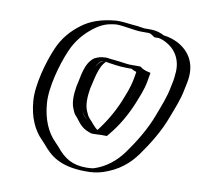

<svg xmlns="http://www.w3.org/2000/svg" viewBox="-71 -622 804 763"><g transform="rotate(10 331.0 -240.5)"><path d="M472 -356 467 -330C461 -293 449 -268 437 -237C417 -187 388 -140 357 -103H356C355 -102 355 -102 354 -102H334C310 -111 298 -133 281 -149C274 -155 271 -164 267 -174C257 -195 257 -228 263 -263C274 -301 280 -360 309 -377C309 -378 310 -378 311 -378C314 -379 316 -379 319 -379H320C326 -378 334 -377 344 -376C368 -374 394 -368 418 -368H444C453 -363 461 -359 472 -356ZM342 -546C292 -542 257 -530 223 -504C187 -477 157 -441 137 -395C112 -337 83 -236 89 -171C94 -108 116 -56 153 -20L166 -6C200 35 239 65 320 65C341 66 360 63 376 58C428 41 468 8 500 -36C534 -84 572 -142 594 -203C608 -241 625 -280 633 -326L638 -350C655 -427 622 -481 572 -507C558 -514 541 -522 520 -522C508 -531 493 -535 477 -535H447C446 -535 445 -535 442 -536C426 -539 406 -541 389 -542C374 -544 364 -546 342 -546ZM249 -264C243 -227 241 -192 253 -166C257 -156 261 -146 270 -137C285 -121 299 -98 329 -87H331L355 -88H363C398 -129 429 -179 451 -234C463 -265 475 -291 482 -330L489 -368L478 -371C467 -374 459 -377 450 -383H421C399 -383 374 -389 348 -391C338 -392 330 -393 324 -394H321C312 -394 306 -390 300 -387C261 -359 258 -297 249 -264ZM513 -507C502 -515 490 -520 475 -520H445C427 -520 406 -526 385 -527C368 -529 362 -531 340 -531C293 -528 262 -516 231 -493C197 -468 170 -434 151 -391C126 -335 98 -236 104 -175C108 -114 129 -65 164 -31L178 -17C211 23 244 50 322 50C342 51 359 49 373 44C421 28 458 -2 488 -43C521 -90 558 -147 580 -206C595 -245 610 -282 618 -326L623 -350C639 -421 611 -468 564 -493C550 -500 534 -507 517 -507ZM300 -387C305 -390 312 -394 321 -394H324C330 -393 338 -392 348 -391C374 -389 399 -383 421 -383H450C459 -377 467 -374 478 -371L489 -368L482 -330C475 -291 463 -265 451 -234C429 -179 398 -129 363 -88H355L331 -87H329C299 -98 285 -121 270 -137C261 -146 257 -156 253 -166C241 -192 243 -227 249 -264C258 -297 261 -359 300 -387ZM513 -507H517C534 -507 550 -500 564 -493C611 -468 639 -421 623 -350L618 -326C610 -282 595 -245 580 -206C558 -147 521 -90 488 -43C458 -2 421 28 373 44C359 49 342 51 322 50C244 50 211 23 178 -17L164 -31C129 -65 108 -114 104 -175C98 -236 126 -335 151 -391C170 -434 197 -468 231 -493C262 -516 293 -528 340 -531C362 -531 368 -529 385 -527C406 -526 427 -520 445 -520H475C490 -520 502 -515 513 -507ZM263 -263C257 -227 257 -196 267 -174C272 -163 274 -156 282 -149C299 -131 309 -112 334 -102H357C388 -140 417 -187 437 -237C449 -269 461 -293 467 -330L472 -356C461 -359 453 -363 444 -368H418C394 -368 368 -374 344 -376C333 -377 327 -377 319 -379C317 -379 315 -378 313 -378C279 -360 274 -304 263 -263ZM520 -522C541 -522 558 -514 572 -507C622 -481 655 -427 638 -350L633 -326C625 -280 608 -241 594 -203C572 -142 534 -84 500 -36C468 8 428 41 376 58C360 63 341 66 320 65C239 65 200 35 166 -6L153 -20C116 -56 94 -108 89 -171C83 -236 112 -337 137 -395C157 -441 187 -477 223 -504C257 -530 293 -542 342 -546H343C366 -546 372 -544 389 -542C406 -541 426 -538 441 -536C441 -536 444 -535 447 -535H477C494 -535 508 -529 520 -522ZM278 -383C240 -356 238 -299 228 -263C222 -227 221 -194 232 -170C236 -160 239 -151 249 -142C263 -127 272 -103 310 -90L319 -87H331L358 -88H381L390 -99C422 -137 450 -185 471 -236C483 -267 495 -292 502 -330L508 -365L492 -369C486 -371 481 -372 473 -377L464 -383H421C410 -383 386 -388 353 -391C340 -392 338 -392 330 -394H321C302 -394 291 -389 278 -383ZM445 -520H475C475 -520 480 -520 490 -513L499 -507H517C518 -507 532 -504 545 -497C581 -479 614 -439 606 -376C605 -368 605 -359 603 -350L598 -326C590 -281 573 -242 559 -204C537 -144 501 -86 467 -39C436 4 397 32 356 46C347 49 337 50 323 50H322C266 50 233 30 199 -12L185 -27C150 -61 129 -111 124 -173C118 -236 146 -336 171 -393C190 -438 220 -472 253 -497C283 -520 307 -528 342 -531C372 -531 415 -520 445 -520ZM418 -368H431C438 -364 445 -361 452 -359L447 -330C440 -292 428 -266 416 -235C396 -187 369 -142 340 -105C325 -115 316 -130 302 -144C295 -151 292 -159 287 -170C276 -193 277 -227 283 -263C292 -296 299 -353 326 -377C354 -374 375 -368 418 -368ZM534 -521C523 -527 505 -535 477 -535H453C436 -538 413 -541 395 -542C384 -543 369 -546 343 -546H340C279 -541 235 -525 201 -499C165 -472 135 -438 116 -393C91 -336 63 -236 69 -173C74 -111 95 -61 132 -25L145 -11C177 28 218 64 319 65C347 66 372 62 393 55C452 35 491 3 522 -40C556 -87 592 -145 614 -205C628 -243 645 -281 653 -326L658 -350C674 -424 645 -476 591 -504C578 -510 561 -518 534 -521Z"/></g></svg>

Font: Blanket
Style: Black
Weight: 900
Foundry: Cannot Into Space Fonts
Version: Version 0.9